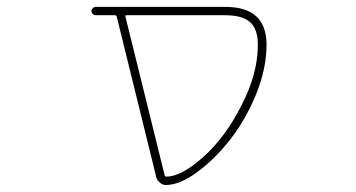

<svg xmlns="http://www.w3.org/2000/svg" viewBox="-20 -564 1040 561"><path d="M465.8 -23.4Q465.8 -23.4 464.8 -23.4Q455.1 -23.4 447.3 -30.3Q438.5 -37.1 436.5 -46.9L321.3 -514.6Q320.3 -519.5 315.4 -519.5H259.8Q254.9 -519.5 251 -522.9Q247.1 -526.4 247.1 -531.2Q247.1 -536.1 251 -540Q254.9 -543.9 259.8 -543.9H637.7Q699.2 -543.9 729 -516.1Q758.8 -488.3 758.8 -432.6Q758.8 -364.3 728.5 -289.1Q698.2 -214.8 653.3 -157.2Q608.4 -99.6 556.6 -61.5Q506.8 -24.4 465.8 -23.4ZM460.9 -52.7Q461.9 -47.9 465.8 -47.9Q509.8 -47.9 574.2 -105.5Q637.7 -162.1 685.5 -255.9Q733.4 -348.6 733.4 -432.6Q733.4 -479.5 710.9 -499Q688.5 -519.5 637.7 -519.5H349.6Q344.7 -519.5 346.7 -514.6Z"/></svg>

Font: Rounded Mgen+ 1mn thin
Style: Regular
Weight: 100
Designer: [Source Han Sans]
Ryoko NISHIZUKA  (kana & ideographs); Paul D. Hunt (Latin, Greek & Cyrillic); Wenlong ZHANG  (bopomofo
Version: Version 1.059.20150602